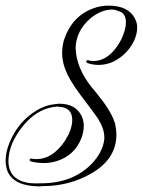

<svg xmlns="http://www.w3.org/2000/svg" viewBox="-20 -582 508 683"><path d="M89 -8Q86 -10 85 -13Q87 -17 90 -18Q90 -18 91 -18Q101 -16 110 -16Q167 -16 211 -81Q218 -93 224 -104Q237 -132 237 -155Q237 -200 190 -202Q187 -203 186 -203Q108 -199 51 -120Q34 -96 23 -71Q10 -38 10 -10Q10 55 77 68Q87 70 98 70Q101 71 127 70Q238 70 306 1Q345 -40 351 -86Q351 -91 351 -95Q351 -124 328 -161Q321 -172 265 -246Q227 -297 213 -333Q201 -364 201 -393Q201 -416 207 -438Q235 -524 311 -552Q338 -562 365 -562Q437 -562 460 -516Q468 -501 468 -484Q468 -460 456 -435Q431 -386 382 -362Q356 -351 331 -351Q310 -351 290 -358Q287 -361 286 -363Q288 -367 291 -368H292Q302 -365 312 -365Q367 -365 406 -432Q409 -438 412 -443Q428 -477 428 -504Q427 -538 399 -543Q396 -544 395 -546H394H392Q385 -548 377 -548Q339 -547 302 -517Q251 -473 249 -412Q251 -341 305 -273Q311 -265 324 -250Q374 -189 387 -149Q388 -146 389 -144Q394 -121 394 -101Q393 -16 305 35Q228 79 138 80Q136 80 134 80Q126 81 119 81Q30 80 7 28Q0 10 0 -11Q0 -41 14 -75Q45 -150 110 -189Q145 -210 182 -212Q184 -213 186 -213Q188 -213 191 -213Q250 -213 271 -168Q278 -152 278 -134Q278 -112 269 -89Q245 -30 185 -10Q161 -2 136 -2Q112 -2 89 -8Z"/></svg>

Font: Maria
Style: Christmas
Weight: 400
Designer: Muhammad Yoni
Version: Version 001.000